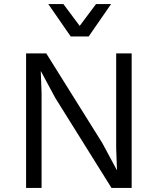

<svg xmlns="http://www.w3.org/2000/svg" viewBox="-20 -922 774 942"><path d="M108 0ZM626 0H527L251 -442L181 -572H180L184 -466V0H108V-660H207L482 -220L553 -88H554L550 -194V-660H626ZM415 -743H327L217 -902H291L371 -795L451 -902H525Z"/></svg>

Font: Work Sans
Style: Regular
Weight: 400
Designer: Wei Huang
Foundry: Wei Huang
Version: Version 1.500; ttfautohint (v1.6)